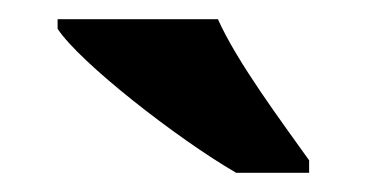

<svg xmlns="http://www.w3.org/2000/svg" viewBox="-20 -786 382 200"><path d="M226 -606H302V-619C275 -657 227 -721 207 -766H40V-756C63 -721 164 -642 226 -606Z"/></svg>

Font: Noto Serif Hebrew SemiCondensed ExtraBold
Style: Regular
Weight: 800
Width: 4
Designer: Monotype Design Team
Foundry: Monotype Imaging Inc.
Version: Version 2.004